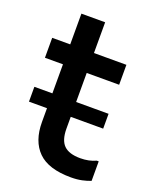

<svg xmlns="http://www.w3.org/2000/svg" viewBox="-132 -766 685 851"><g transform="rotate(20 210.0 -341.0)"><path d="M307 8Q201 8 152 -40.5Q103 -89 103 -179V-244H18V-314H103V-451H18V-545H103V-690H215V-545H368V-451H215V-314H368V-244H215V-189Q215 -134 239.5 -110Q264 -86 317 -86Q358 -86 390 -101H399V-9Q382 -2 359 3Q336 8 307 8Z"/></g></svg>

Font: Kufam Medium
Style: Regular
Weight: 500
Designer: Wael Morcos, Artur Schmal
Foundry: Original Type
Version: Version 1.300; ttfautohint (v1.8.3)